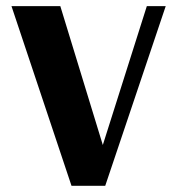

<svg xmlns="http://www.w3.org/2000/svg" viewBox="-20 -600 572 620"><path d="M17.1 -580.1H174.8L312 -131.8L454.1 -580.1H515.1L319.8 0H210.9Z"/></svg>

Font: Wesal
Style: Regular
Weight: 700
Designer: Ahmed zaza
Foundry: Ahmed zaza
Version: Version 2.01